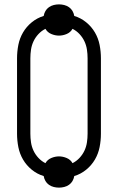

<svg xmlns="http://www.w3.org/2000/svg" viewBox="-20 -807 540 879"><path d="M250 52Q238 52 226 49Q214 46 204 39Q194 32 188 21.5Q182 11 180 -1Q150 -10 125.5 -30Q101 -50 85.5 -76.5Q70 -103 64 -133.5Q58 -164 58 -195V-540Q58 -571 64 -601.5Q70 -632 85.5 -658.5Q101 -685 125.5 -705Q150 -725 180 -734Q182 -746 188 -756.5Q194 -767 204 -774Q214 -781 226 -784Q238 -787 250 -787Q262 -787 274 -784Q286 -781 296 -774Q306 -767 312 -756.5Q318 -746 320 -734Q350 -725 374.5 -705Q399 -685 414.5 -658.5Q430 -632 436 -601.5Q442 -571 442 -540V-195Q442 -164 436 -133.5Q430 -103 414.5 -76.5Q399 -50 374.5 -30Q350 -10 320 -1Q318 11 312 21.5Q306 32 296 39Q286 46 274 49Q262 52 250 52ZM188 -60Q197 -76 214.5 -83.5Q232 -91 250 -91Q268 -91 285.5 -83.5Q303 -76 312 -60Q330 -69 344 -84Q358 -99 366.5 -117Q375 -135 378 -155Q381 -175 381 -195V-540Q381 -560 378 -580Q375 -600 366.5 -618Q358 -636 344 -651Q330 -666 312 -675Q303 -659 285.5 -651.5Q268 -644 250 -644Q232 -644 214.5 -651.5Q197 -659 188 -675Q170 -666 156 -651Q142 -636 133.5 -618Q125 -600 122 -580Q119 -560 119 -540V-195Q119 -175 122 -155Q125 -135 133.5 -117Q142 -99 156 -84Q170 -69 188 -60Z"/></svg>

Font: Iosevka SS04 Light
Style: Regular
Weight: 300
Monospace: yes
Designer: Belleve Invis
Foundry: Belleve Invis
Version: Version 19.0.0; ttfautohint (v1.8.4)